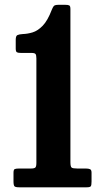

<svg xmlns="http://www.w3.org/2000/svg" viewBox="-20 -798 445 818"><path d="M37.5 -26V-61.5Q37.5 -75 42.5 -77.5Q47.5 -80 61 -80H111Q126.5 -80 130.8 -84.5Q135 -89 135 -104V-549Q135 -563.5 131.2 -568Q127.5 -572.5 114 -572.5H69.5Q57.5 -572.5 52.2 -575.2Q47 -578 47 -591V-628.5Q47 -645 54.2 -648.5Q61.5 -652 77.5 -653Q97 -653.5 118.8 -660Q140.5 -666.5 161.8 -688.2Q183 -710 200.5 -756Q204.5 -766 208.8 -771.8Q213 -777.5 229.5 -777.5H258Q270.5 -777.5 275.2 -774.8Q280 -772 280 -759.5V-107Q280 -88 285.2 -84Q290.5 -80 310 -80H346Q357 -80 363.5 -77.2Q370 -74.5 370 -62.5V-25Q370 -9.5 367 -4.8Q364 0 349 0H62.5Q46 0 41.8 -4.2Q37.5 -8.5 37.5 -26Z"/></svg>

Font: Besley* Condensed
Style: Bold
Weight: 700
Width: 3
Designer: Owen Earl
Foundry: indestructible type*
Version: Version 3.000; ttfautohint (v1.8.3)